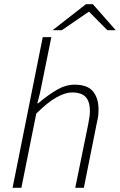

<svg xmlns="http://www.w3.org/2000/svg" viewBox="-20 -896 572 916"><path d="M40 0 184 -719H225L171 -453L158 -403H162Q208 -442 250.5 -467Q293 -492 336 -492Q398 -492 424 -459.5Q450 -427 450 -375Q450 -357 448.5 -344Q447 -331 442 -310L380 0H339L401 -304Q405 -327 407 -339.5Q409 -352 409 -366Q409 -411 389 -433Q369 -455 323 -455Q292 -455 249.5 -431.5Q207 -408 153 -354L82 0ZM231 -752 390 -876H423L532 -752H492L406 -839H402L275 -752Z"/></svg>

Font: Source Sans 3 ExtraLight Light
Style: Italic
Weight: 300
Italic angle: -11°
Version: Version 3.052;hotconv 1.1.0;makeotfexe 2.6.0